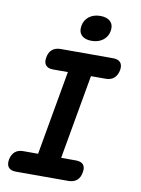

<svg xmlns="http://www.w3.org/2000/svg" viewBox="-101 -1022 803 1090"><g transform="rotate(10 300.0 -477.0)"><path d="M308 -122H393Q423 -122 436 -106.5Q449 -91 443 -61Q438 -31 419.5 -15.5Q401 0 371 0H69Q39 0 26 -15.5Q13 -31 18 -61Q24 -91 42 -106.5Q60 -122 90 -122H175L261 -608H176Q146 -608 133 -624Q120 -640 126 -670Q131 -699 149.5 -714.5Q168 -730 198 -730H500Q530 -730 543 -714.5Q556 -699 551 -670Q545 -640 527 -624Q509 -608 479 -608H394ZM362 -806Q323 -806 304 -826Q285 -846 291 -880Q297 -914 323 -934Q349 -954 388 -954Q427 -954 446.5 -934Q466 -914 460 -880Q454 -846 427.5 -826Q401 -806 362 -806Z"/></g></svg>

Font: Maple Mono
Style: Bold Italic
Weight: 700
Italic angle: -10°
Monospace: yes
Designer: subframe7536
Version: Version 7.000